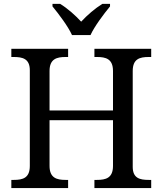

<svg xmlns="http://www.w3.org/2000/svg" viewBox="-20 -964 833 984"><path d="M463.9 0H754.9V-42H742.2C696.8 -42 660.2 -50.3 660.2 -108.9V-600.1C660.2 -662.1 695.8 -671.9 742.2 -671.9H754.9V-713.9H463.9V-671.9H477.1C522 -671.9 559.1 -662.6 559.1 -600.1V-397.9H233.9V-600.1C233.9 -662.6 271.5 -671.9 315.9 -671.9H329.1V-713.9H38.1V-671.9H50.8C94.2 -671.9 132.8 -664.1 132.8 -604V-113.8C132.8 -51.8 97.2 -42 50.8 -42H38.1V0H329.1V-42H315.9C271.5 -42 233.9 -51.3 233.9 -113.8V-348.1H559.1V-113.8C559.1 -51.3 522 -42 477.1 -42H463.9ZM249 -931.2C281.2 -892.1 329.1 -828.6 349.1 -784.2H443.8C463.9 -828.6 511.7 -892.1 543.9 -931.2V-944.3H504.9C466.8 -920.9 427.2 -886.7 396 -853C366.2 -885.3 327.1 -920.4 288.1 -944.3H249Z"/></svg>

Font: The Erased English
Style: Regular
Weight: 400
Designer: Monotype Design team + ligartures altered by 180 Amsterdam
Foundry: Monotype Imaging Inc.
Version: Version 1.030;Glyphs 3.1.2 (3151)